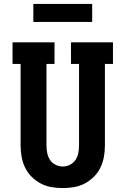

<svg xmlns="http://www.w3.org/2000/svg" viewBox="-20 -951 640 979"><path d="M300 8Q271 8 242 3Q213 -2 187.5 -15.5Q162 -29 141 -50Q120 -71 107.5 -97.5Q95 -124 90 -152.5Q85 -181 85 -210V-625H44V-735H258V-625H217V-210Q217 -191 220.5 -172Q224 -153 234.5 -136.5Q245 -120 263 -111Q281 -102 300 -102Q319 -102 337 -111Q355 -120 365.5 -136.5Q376 -153 379.5 -172Q383 -191 383 -210V-625H342V-735H556V-625H515V-210Q515 -181 510 -152.5Q505 -124 492.5 -97.5Q480 -71 459 -50Q438 -29 412.5 -15.5Q387 -2 358 3Q329 8 300 8ZM150 -839V-931H450V-839Z"/></svg>

Font: Iosevka Curly Slab XBdEx
Style: Regular
Weight: 800
Width: 7
Monospace: yes
Designer: Belleve Invis
Foundry: Belleve Invis
Version: Version 11.0.0; ttfautohint (v1.8.3)